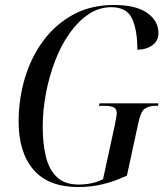

<svg xmlns="http://www.w3.org/2000/svg" viewBox="-20 -743 668 773"><path d="M295 10Q175 10 115 -59.5Q55 -129 55 -254Q55 -344 80 -428Q105 -512 154 -578.5Q203 -645 274.5 -684Q346 -723 439 -723Q527 -723 572.5 -691Q618 -659 618 -610Q618 -578 593 -560.5Q568 -543 533 -543Q533 -623 511.5 -668.5Q490 -714 428 -714Q379 -714 337 -686Q295 -658 260.5 -609.5Q226 -561 202 -498.5Q178 -436 165 -367.5Q152 -299 152 -232Q152 -166 164.5 -113.5Q177 -61 208.5 -30.5Q240 0 297 0Q322 0 347.5 -5Q373 -10 395 -22L443 -243Q445 -256 447.5 -267.5Q450 -279 450 -288Q450 -306 436.5 -311.5Q423 -317 398 -317H378L381 -327H618L616 -317H606Q580 -317 563 -305.5Q546 -294 536 -244L491 -36Q442 -13 394.5 -1.5Q347 10 295 10Z"/></svg>

Font: Noto Serif Display Condensed
Style: Italic
Weight: 400
Width: 3
Italic angle: -12°
Designer: Monotype Design Team
Foundry: Monotype Imaging Inc.
Version: Version 2.009